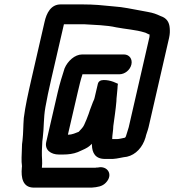

<svg xmlns="http://www.w3.org/2000/svg" viewBox="-20 -671 791 871"><path d="M576 -378C582 -403 567 -424 542 -424H353C319 -424 287 -394 273 -361C263 -330 251 -292 242 -253L190 -28C181 9 211 30 247 30H266C290 30 313 27 333 19L353 10C371 2 383 -4 397 -19C397 -17 396 -15 397 -13C398 22 412 50 456 50H492C513 49 536 42 556 40C596 31 627 -3 640 -47C643 -62 650 -77 654 -94L747 -499C751 -518 751 -529 750 -543C748 -571 736 -589 709 -598C687 -608 677 -612 650 -617L618 -623C577 -630 541 -639 495 -642C446 -647 407 -651 355 -651H255C211 -651 191 -612 182 -571L122 -310C107 -244 95 -191 88 -136C85 -100 86 -68 82 -33L80 -17C80 9 77 38 78 64C78 73 81 81 79 90C75 135 83 178 130 180H397C422 178 444 175 460 158C496 121 467 79 424 89C420 89 416 89 412 90H170C171 77 172 66 171 55C169 30 170 -3 172 -30L174 -46C180 -92 177 -135 186 -185C193 -225 201 -262 212 -310L270 -561H361C408 -558 464 -557 507 -547C548 -539 597 -536 635 -524C642 -523 651 -516 659 -514C659 -511 658 -509 658 -508C659 -506 658 -503 657 -499L564 -94C560 -78 554 -64 551 -52C549 -49 548 -46 545 -46C535 -44 520 -40 510 -40H489C489 -58 494 -81 494 -99C499 -136 505 -175 508 -211C508 -220 509 -229 510 -238L513 -270C513 -278 514 -285 515 -291L494 -300C480 -305 466 -308 451 -308C436 -308 427 -302 424 -291L409 -227C408 -225 408 -223 407 -220C399 -204 395 -188 388 -172L382 -154C376 -138 369 -119 362 -105C356 -91 346 -84 337 -73C322 -68 310 -60 288 -60L333 -254C339 -279 346 -310 353 -330L354 -334H521C546 -334 570 -353 576 -378Z"/></svg>

Font: Electronic
Style: BlkIt
Weight: 900
Version: Version 1.011